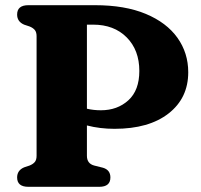

<svg xmlns="http://www.w3.org/2000/svg" viewBox="-20 -720 774 740"><path d="M705.5 -441.5Q705.5 -342 629.8 -282.8Q554 -223.5 421.5 -223.5Q365 -223.5 315 -236.5V-119.5Q315 -89.5 343 -82L377 -73.5Q405.5 -65 405.5 -36Q405.5 0 362.5 0H89.5Q46 0 46 -36Q46 -63.5 73 -75L94 -82Q106.5 -87 113.8 -95.2Q121 -103.5 121 -119.5V-580.5Q121 -596.5 113.8 -604.8Q106.5 -613 94 -618L73 -625Q46 -636.5 46 -664Q46 -700 89.5 -700H346Q461.5 -700 541.8 -666.5Q622 -633 663.8 -574.5Q705.5 -516 705.5 -441.5ZM315 -625V-301Q340 -295 369 -295Q432.5 -295 474.8 -333.5Q517 -372 517 -446.5Q517 -527 468.2 -576Q419.5 -625 339 -625Z"/></svg>

Font: Fraunces 9pt Soft
Style: Bold
Weight: 700
Version: Version 1.000;[b76b70a41]